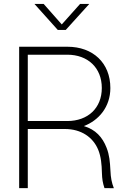

<svg xmlns="http://www.w3.org/2000/svg" viewBox="-20 -968 668 988"><path d="M78.6 0H123V-304.2H314C397.9 -304.2 459 -261.7 485.4 -197.3C500 -161.6 503.4 -121.1 504.4 -79.6C505.4 -45.4 508.8 -26.4 517.6 0L565.9 0.5C554.7 -27.8 549.8 -53.7 548.3 -89.8C545.9 -135.7 543 -170.9 528.3 -208C507.3 -262.2 471.7 -301.3 411.6 -319.3C487.8 -348.1 547.9 -417.5 547.9 -515.1C547.9 -644 458.5 -727.5 327.1 -727.5H78.6ZM204.6 -947.8H157.7V-947.3L277.3 -814H318.4L439 -947.3V-947.8H392.1L297.9 -842.3ZM123 -345.2V-686.5H326.2C432.1 -686.5 503.9 -619.1 503.9 -515.1C503.9 -412.1 432.6 -345.2 326.2 -345.2Z"/></svg>

Font: Raveo Display Display ExLight
Style: Regular
Weight: 200
Designer: Jakub Foglar, Rasmus Andersson (Inter)
Foundry: Jakubfoglar.com
Version: Version 1.100;Glyphs 3.2.3 (3260)